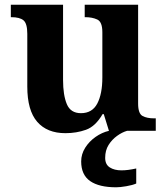

<svg xmlns="http://www.w3.org/2000/svg" viewBox="-20 -556 707 816"><path d="M258 10Q180 10 138 -38.5Q96 -87 96 -188V-412Q96 -456 80 -469.5Q64 -483 28 -483H26V-536H248V-216Q248 -152 264 -113.5Q280 -75 324 -75Q372 -75 393.5 -116Q415 -157 415 -227V-419Q415 -463 393.5 -473Q372 -483 343 -483H340V-536H567V-116Q567 -73 586 -63Q605 -53 634 -53H642V0H443L421 -71H416Q386 -19 345.5 -4.5Q305 10 258 10ZM474 240Q401 240 363 213.5Q325 187 325 130Q325 99 342 72Q359 45 386 26Q413 7 443 0H520Q499 6 477.5 21.5Q456 37 441.5 60Q427 83 427 115Q427 143 446.5 155.5Q466 168 496 168Q510 168 525.5 166Q541 164 559 160V224Q543 231 516.5 235.5Q490 240 474 240Z"/></svg>

Font: Noto Serif Tamil
Style: Bold Italic
Weight: 700
Italic angle: -12°
Designer: Indian Type Foundry, Tom Grace, and the Monotype Design Team
Foundry: Monotype Imaging Inc.
Version: Version 2.003; ttfautohint (v1.8.4.7-5d5b)